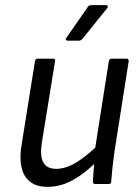

<svg xmlns="http://www.w3.org/2000/svg" viewBox="-20 -715 545 746"><path d="M164 11Q103 11 77 -31Q51 -73 64 -153L116 -478Q118 -487 127 -487H185Q196 -487 194 -478L142 -157Q135 -108 148.5 -83.5Q162 -59 199 -59Q234 -59 273.5 -82Q313 -105 367 -157L358 -89Q325 -57 293.5 -34.5Q262 -12 230.5 -0.5Q199 11 164 11ZM351 0Q341 0 341 -9Q342 -29 343.5 -51Q345 -73 348 -94V-128L403 -478Q405 -487 414 -487H472Q481 -487 480 -477L424 -121Q420 -93 417 -64Q414 -35 412 -9Q412 0 402 0ZM242 -557Q238 -557 236 -560.5Q234 -564 238 -568L319 -685Q324 -695 334 -695H392Q397 -695 398.5 -691.5Q400 -688 396 -683L302 -566Q295 -557 287 -557Z"/></svg>

Font: Sofia Sans Semi Condensed
Style: Italic
Weight: 400
Italic angle: -9°
Designer: Botio Nikoltchev, Ani Petrova
Foundry: lettersoup
Version: Version 4.101